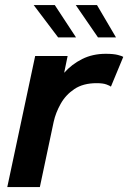

<svg xmlns="http://www.w3.org/2000/svg" viewBox="-20 -758 520 778"><path d="M9.5 0 122.5 -531H254L240 -463Q270.5 -497.5 313 -518.8Q355.5 -540 408.5 -540Q440.5 -540 458.2 -535.2Q476 -530.5 479.5 -527.5L429.5 -407Q425.5 -410.5 411.2 -415.8Q397 -421 371.5 -421Q317 -421 281.5 -397.2Q246 -373.5 225.8 -337.2Q205.5 -301 197.5 -264.5L141.5 0ZM450 -606.5H377L287 -737.5H373ZM288 -606.5H215.5L116.5 -737.5H202Z"/></svg>

Font: Epilogue SemiBold
Style: Italic
Weight: 600
Italic angle: -12°
Designer: Tyler Finck
Foundry: Etcetera Type Co
Version: Version 2.111; ttfautohint (v1.8.3)